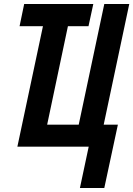

<svg xmlns="http://www.w3.org/2000/svg" viewBox="-20 -734 667 961"><path d="M380 207H502L570 -110H499L627 -714H502L374 -110H216L320 -603H423L447 -714H101L78 -603H195L67 0H424Z"/></svg>

Font: Noto Sans ExtraCondensed
Style: Bold Italic
Weight: 700
Width: 2
Italic angle: -12°
Designer: Monotype Design Team
Foundry: Monotype Imaging Inc.
Version: Version 2.013